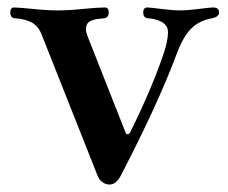

<svg xmlns="http://www.w3.org/2000/svg" viewBox="-20 -489 616 519"><path d="M7.8 -455.1Q7.8 -468.8 18.1 -468.8Q29.8 -468.8 69.8 -464.8Q106.4 -460.9 136.7 -460.9Q167 -460.9 203.6 -464.8Q243.7 -468.8 263.7 -468.8Q273.9 -468.8 273.9 -455.1Q273.9 -440.9 260.3 -439.5Q248.5 -438.5 242.2 -437.5Q235.8 -436.5 227.8 -433.6Q219.7 -430.7 216.1 -424.8Q212.4 -418.9 212.4 -409.7Q212.4 -401.9 217.3 -389.6L318.8 -132.3Q321.3 -126 325.2 -126Q329.1 -126 332.5 -132.3Q394.5 -258.8 424.3 -350.1Q434.1 -381.3 434.1 -401.9Q434.1 -419.4 418.7 -428.7Q403.3 -438 380.9 -439.5Q367.2 -439.9 367.2 -455.1Q367.2 -468.8 377.9 -468.8Q385.3 -468.8 416.5 -464.8Q447.3 -460.9 466.8 -460.9Q486.3 -460.9 517.1 -464.8Q548.3 -468.8 555.7 -468.8Q572.3 -468.8 572.3 -455.1Q572.3 -443.4 552.2 -439.5Q518.1 -433.1 496.6 -411.6Q475.1 -390.1 458 -344.2Q406.7 -207 306.2 -13.7Q293.5 9.8 276.4 9.8Q265.1 9.8 256.6 3.2Q248 -3.4 243.7 -14.2L91.8 -397.5Q83 -418.9 65.9 -428.2Q48.8 -437.5 21.5 -439.5Q7.8 -439.9 7.8 -455.1Z"/></svg>

Font: Monomachus
Style: Medium
Weight: 500
Designer: Alexey Kryukov
Version: Version 1.0